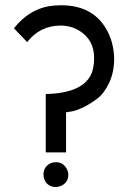

<svg xmlns="http://www.w3.org/2000/svg" viewBox="-20 -707 500 748"><path d="M34.2 -596.7Q90.8 -668 168.9 -682.6Q192.4 -686.5 217.8 -686.5Q339.8 -686.5 393.6 -594.7Q422.9 -544.9 424.8 -479.5Q424.8 -425.8 405.3 -384.3Q385.7 -342.8 358.4 -322.3Q331.1 -301.8 303.7 -288.6Q276.4 -275.4 256.8 -272.5L237.3 -269.5V-113.3H158.2V-340.8Q306.6 -343.8 337.9 -423.8Q346.7 -449.2 346.7 -480.5Q346.7 -552.7 288.1 -587.9Q255.9 -607.4 214.8 -607.4Q134.8 -606.4 85.9 -543ZM149.4 -26.4Q149.4 -57.6 177.7 -71.3Q187.5 -75.2 197.3 -75.2Q227.5 -75.2 241.2 -46.9Q246.1 -37.1 246.1 -26.4Q246.1 4.9 216.8 17.6Q207 21.5 197.3 21.5Q166 21.5 153.3 -6.8Q149.4 -15.6 149.4 -26.4Z"/></svg>

Font: Post No Bills Colombo SemiBold
Style: Regular
Weight: 600
Designer: Kosala Senevirathne, Siva Puranthara, Lasantha Premarathna, Tharique Azeez
Foundry: Mooniak
Version: Version 1.220 ; ttfautohint (v1.6)